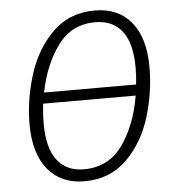

<svg xmlns="http://www.w3.org/2000/svg" viewBox="-51 -744 727 802"><g transform="rotate(-5 312.0 -342.5)"><path d="M583 -440Q583 -336 551.5 -232.5Q520 -129 449.5 -59Q379 11 271 11Q174 11 118.5 -56Q63 -123 63 -246Q63 -347 95 -451Q127 -555 197.5 -625.5Q268 -696 376 -696Q473 -696 528 -630Q583 -564 583 -440ZM135 -373H521Q525 -406 525 -443Q525 -546 486 -596.5Q447 -647 373 -647Q274 -647 216 -568Q158 -489 135 -373ZM515 -327H127Q122 -279 122 -244Q122 -141 161.5 -90Q201 -39 273 -39Q377 -39 436 -122Q495 -205 515 -327Z"/></g></svg>

Font: Fira Sans Condensed Light
Style: Italic
Weight: 300
Width: 3
Italic angle: -8°
Designer: Carrois Corporate & Edenspiekermann AG
Foundry: Carrois Corporate GbR & Edenspiekermann AG
Version: Version 4.203